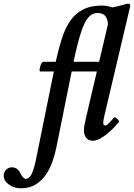

<svg xmlns="http://www.w3.org/2000/svg" viewBox="-187 -745 721 1034"><path d="M-74 269Q-111 269 -139 249Q-167 229 -167 201Q-167 181 -153.5 168.5Q-140 156 -124 156Q-93 156 -78 187Q-63 218 -48 218Q-29 218 -16 191Q-3 164 9 103L103 -360H30Q25 -360 26.5 -373Q28 -386 34 -399Q40 -412 46 -412H113Q128 -480 145.5 -535.5Q163 -591 190 -631Q217 -671 259 -693Q301 -715 363 -715Q398 -715 434 -698L439 -566L390 -575Q395 -594 394 -617.5Q393 -641 380.5 -658Q368 -675 338 -675Q311 -675 290 -652.5Q269 -630 250 -573Q231 -516 209 -412H364Q370 -412 367.5 -399Q365 -386 359.5 -373Q354 -360 348 -360H199L117 47Q109 87 95 126.5Q81 166 58.5 198Q36 230 3.5 249.5Q-29 269 -74 269ZM313 13Q289 13 277 -3Q265 -19 265 -43Q265 -55 267 -67.5Q269 -80 276 -110L408 -673L396 -702Q401 -702 417 -705Q433 -708 452 -712.5Q471 -717 483 -721Q492 -724 495.5 -724.5Q499 -725 503 -725Q514 -725 514 -716Q514 -712 514 -709Q514 -706 512 -702L374 -117Q372 -108 370.5 -97.5Q369 -87 369 -83Q369 -69 380 -69Q391 -69 426 -111Q429 -116 436.5 -111Q444 -106 450 -99Q456 -92 453 -88Q436 -66 411 -42.5Q386 -19 360 -3Q334 13 313 13Z"/></svg>

Font: Junicode
Style: Bold Italic
Weight: 700
Italic angle: -11°
Designer: Peter S. Baker
Version: Version 2.100; ttfautohint (v1.8.4)